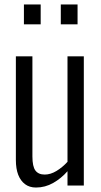

<svg xmlns="http://www.w3.org/2000/svg" viewBox="-20 -830 452 859"><path d="M141 9Q112 9 92 -6Q72 -21 61.5 -48Q51 -75 51 -114V-578H125V-130Q125 -85 138.5 -67Q152 -49 180 -49Q206 -49 232.5 -65Q259 -81 282 -106V-578H355V0H282V-64Q254 -32 218 -11.5Q182 9 141 9ZM252 -721V-810H327V-721ZM87 -721V-810H162V-721Z"/></svg>

Font: Oswald Light
Style: Regular
Weight: 300
Designer: Vernon Adams
Foundry: Vernon Adams
Version: Version 4.103;gftools[0.9.33.dev8+g029e19f]